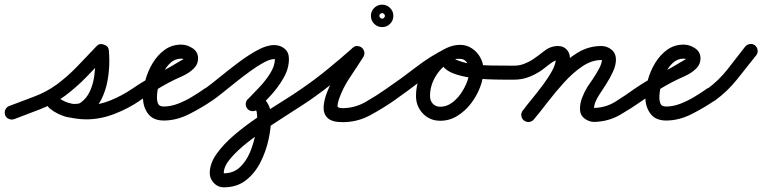

<svg xmlns="http://www.w3.org/2000/svg" viewBox="-50 -482 3264 822"><path d="M-28 11Q-32 -1 -27 -12.5Q-22 -24 -11 -28Q41 -48 95 -68Q149 -88 194 -121Q241 -156 282.5 -199.5Q324 -243 364 -285Q376 -298 395 -291Q414 -285 416 -267Q418 -243 418 -220Q418 -180 410.5 -137.5Q403 -95 384.5 -57.5Q366 -20 332 5Q319 15 303 19Q287 23 271 23Q242 23 214.5 12Q187 1 164 -17Q153 -26 153 -38Q153 -50 160 -59Q167 -67 179 -70Q191 -73 202 -63Q224 -45 258 -38Q292 -31 320 -31Q371 -31 422.5 -52Q474 -73 516 -102Q526 -109 538.5 -106.5Q551 -104 558 -94Q565 -84 562.5 -71.5Q560 -59 550 -52Q501 -18 440.5 5.5Q380 29 320 29Q281 29 237.5 18.5Q194 8 164 -17Q152 -26 152.5 -38Q153 -50 160 -59Q167 -68 178.5 -70.5Q190 -73 202 -63Q216 -52 234 -44.5Q252 -37 271 -37Q277 -37 284 -38Q291 -39 296 -43Q322 -62 335.5 -92.5Q349 -123 353.5 -156.5Q358 -190 358 -220Q358 -240 356 -262Q355 -270 365.5 -271Q376 -272 387 -268Q398 -264 406 -257Q414 -250 408 -244Q365 -199 322 -154.5Q279 -110 230 -73Q181 -37 123.5 -15Q66 7 11 28Q-1 32 -12.5 27Q-24 22 -28 11Z M508 -60Q501 -70 503.5 -82Q506 -94 516 -102Q567 -137 621 -164.5Q675 -192 727 -224Q730 -225 734 -228Q738 -231 738 -232Q738 -231 738 -231Q738 -228 739 -227Q735 -231 726 -231Q700 -231 680.5 -213.5Q661 -196 648 -169.5Q635 -143 628.5 -115Q622 -87 622 -66Q622 -49 627 -37.5Q632 -26 651 -26Q681 -26 712 -38Q743 -50 772 -67.5Q801 -85 825 -102Q835 -109 847 -106.5Q859 -104 867 -94Q874 -84 871.5 -72Q869 -60 859 -52Q816 -22 761 6Q706 34 651 34Q606 34 584 5Q562 -24 562 -66Q562 -100 572.5 -139Q583 -178 604 -212.5Q625 -247 655.5 -269Q686 -291 726 -291Q751 -291 774.5 -275.5Q798 -260 798 -232Q798 -207 780 -189Q760 -169 729.5 -155.5Q699 -142 674 -129Q642 -112 611 -92.5Q580 -73 550 -52Q540 -45 528 -47.5Q516 -50 508 -60Z M824 -100Q852 -120 890.5 -151.5Q929 -183 971 -214.5Q1013 -246 1052.5 -267.5Q1092 -289 1124 -289Q1150 -289 1168.5 -273.5Q1187 -258 1187 -230Q1187 -189 1165 -150Q1143 -111 1112 -76.5Q1081 -42 1053 -15Q1044 -6 1032 -6Q1020 -6 1011 -15Q1002 -24 1002 -36Q1002 -48 1011 -57Q1031 -78 1058.5 -106.5Q1086 -135 1106.5 -167.5Q1127 -200 1127 -230Q1127 -229 1124 -229Q1107 -229 1080.5 -215Q1054 -201 1023 -178.5Q992 -156 960.5 -131Q929 -106 902.5 -84.5Q876 -63 858 -51Q848 -44 836 -46Q824 -48 816 -58Q809 -69 811.5 -81Q814 -93 824 -100ZM1005 -23Q1000 -35 1004 -46.5Q1008 -58 1019 -63Q1048 -77 1068.5 -66Q1089 -55 1100 -32Q1111 -9 1111 17Q1111 62 1100 114Q1089 166 1065 213Q1041 260 1002.5 290Q964 320 908 320Q883 320 865.5 301.5Q848 283 848 259Q848 218 877.5 176.5Q907 135 953.5 95.5Q1000 56 1053.5 20Q1107 -16 1157 -47Q1207 -78 1241 -102Q1251 -109 1263 -106.5Q1275 -104 1283 -94Q1290 -84 1287.5 -72Q1285 -60 1275 -52Q1247 -33 1202 -4.5Q1157 24 1106.5 57.5Q1056 91 1011 126.5Q966 162 937 196Q908 230 908 259Q908 260 909 260Q908 260 908 260Q949 260 976.5 234.5Q1004 209 1020.5 169.5Q1037 130 1044 89Q1051 48 1051 17Q1051 10 1049.5 0Q1048 -10 1045 -9Q1033 -4 1021.5 -8Q1010 -12 1005 -23Z M1233 -60Q1226 -70 1228.5 -82.5Q1231 -95 1241 -102Q1298 -141 1353 -186Q1408 -231 1460 -277Q1469 -286 1480 -285Q1491 -284 1499 -278Q1507 -271 1509.5 -260.5Q1512 -250 1506 -239Q1478 -195 1448 -150.5Q1418 -106 1401 -57Q1395 -38 1395 -28.5Q1395 -19 1417 -19Q1469 -19 1516 -46Q1563 -73 1604 -102Q1614 -109 1626 -106.5Q1638 -104 1646 -94Q1653 -84 1650.5 -72Q1648 -60 1638 -52Q1589 -18 1534.5 11.5Q1480 41 1417 41Q1371 41 1352.5 23Q1334 5 1335.5 -24.5Q1337 -54 1351 -89Q1365 -124 1385 -159Q1405 -194 1424.5 -223.5Q1444 -253 1454 -271Q1461 -282 1472.5 -280.5Q1484 -279 1494 -271Q1503 -264 1506.5 -252.5Q1510 -241 1500 -233Q1447 -185 1390.5 -139Q1334 -93 1275 -52Q1265 -45 1252.5 -47.5Q1240 -50 1233 -60ZM1574 -414Q1574 -415 1574.5 -411.5Q1575 -408 1578 -406Q1580 -403 1583.5 -402.5Q1587 -402 1586 -402Q1585 -402 1588.5 -402.5Q1592 -403 1594 -406Q1597 -408 1597.5 -411.5Q1598 -415 1598 -414Q1598 -413 1597.5 -416.5Q1597 -420 1594 -422Q1592 -425 1588.5 -425.5Q1585 -426 1586 -426Q1587 -426 1583.5 -425.5Q1580 -425 1578 -422Q1575 -420 1574.5 -416.5Q1574 -413 1574 -414ZM1586 -462Q1606 -462 1620 -448Q1634 -434 1634 -414Q1634 -394 1620 -380Q1606 -366 1586 -366Q1566 -366 1552 -380Q1538 -394 1538 -414Q1538 -434 1552 -448Q1566 -462 1586 -462Z M1596 -60Q1589 -70 1591.5 -82Q1594 -94 1604 -102Q1667 -145 1730.5 -194Q1794 -243 1862 -276Q1873 -282 1885 -278Q1897 -274 1902 -263Q1908 -251 1904 -239.5Q1900 -228 1889 -223Q1822 -190 1760.5 -142.5Q1699 -95 1638 -52Q1628 -45 1616 -47.5Q1604 -50 1596 -60ZM1903 -262Q1908 -251 1903.5 -239Q1899 -227 1888 -222Q1845 -202 1818 -160Q1791 -118 1791 -71Q1791 -51 1803 -38Q1815 -25 1835 -25Q1861 -25 1883.5 -41Q1906 -57 1923 -81.5Q1940 -106 1950 -133Q1960 -160 1960 -183Q1960 -199 1949 -214.5Q1938 -230 1920 -230Q1915 -230 1907.5 -230Q1900 -230 1899 -228Q1899 -228 1899 -228Q1899 -228 1899 -228Q1899 -228 1899 -228Q1899 -228 1899 -228Q1899 -228 1900.5 -227.5Q1902 -227 1911 -223Q1942 -211 1979.5 -206.5Q2017 -202 2055 -201.5Q2093 -201 2126 -201Q2133 -201 2139 -201Q2145 -201 2152 -201Q2164 -201 2173 -192Q2182 -183 2182 -171Q2182 -159 2173 -150Q2164 -141 2152 -141Q2138 -141 2107.5 -141Q2077 -141 2038.5 -142.5Q2000 -144 1961 -150Q1922 -156 1891.5 -167.5Q1861 -179 1846.5 -198.5Q1832 -218 1843 -248Q1843 -248 1843 -248Q1843 -248 1843 -248Q1843 -248 1843 -248Q1843 -248 1843 -248Q1851 -273 1874 -281.5Q1897 -290 1920 -290Q1948 -290 1971 -274.5Q1994 -259 2007 -234.5Q2020 -210 2020 -183Q2020 -147 2005.5 -109Q1991 -71 1966 -38.5Q1941 -6 1907.5 14.5Q1874 35 1835 35Q1790 35 1760.5 4Q1731 -27 1731 -71Q1731 -136 1767.5 -193Q1804 -250 1863 -277Q1874 -282 1885.5 -277.5Q1897 -273 1903 -262Z M2122 -171Q2122 -183 2131 -192Q2140 -201 2152 -201Q2173 -201 2192 -208Q2211 -215 2229 -226Q2254 -243 2280.5 -264Q2307 -285 2339 -285Q2362 -285 2376 -270Q2390 -255 2390 -233Q2390 -199 2373.5 -164Q2357 -129 2332.5 -95.5Q2308 -62 2282 -30.5Q2256 1 2236 28Q2229 38 2216.5 40Q2204 42 2194 34Q2184 27 2182 14.5Q2180 2 2188 -8Q2203 -29 2227 -58Q2251 -87 2274.5 -118.5Q2298 -150 2314 -179.5Q2330 -209 2330 -233Q2330 -235 2336 -230Q2342 -225 2339 -225Q2329 -225 2314.5 -215.5Q2300 -206 2285.5 -194Q2271 -182 2261 -176Q2236 -160 2209 -150.5Q2182 -141 2152 -141Q2140 -141 2131 -150Q2122 -159 2122 -171ZM2189 -10Q2221 -47 2257.5 -94Q2294 -141 2335 -184.5Q2376 -228 2423 -256.5Q2470 -285 2524 -285Q2549 -285 2568 -269.5Q2587 -254 2587 -227Q2587 -203 2574.5 -175.5Q2562 -148 2545.5 -122.5Q2529 -97 2516 -77Q2507 -64 2500 -47.5Q2493 -31 2493 -16Q2493 -16 2493 -16Q2493 -16 2493 -16Q2493 -16 2493 -16Q2492 -21 2490.5 -20.5Q2489 -20 2494 -20Q2544 -21 2586 -47.5Q2628 -74 2667 -102Q2677 -109 2689 -106.5Q2701 -104 2709 -94Q2716 -84 2713.5 -72Q2711 -60 2701 -52Q2654 -19 2605 9.5Q2556 38 2495 40Q2471 40 2452 25Q2433 10 2433 -16Q2433 -16 2433 -16Q2433 -16 2433 -16Q2433 -16 2433 -16Q2433 -16 2433 -16Q2433 -40 2442.5 -64.5Q2452 -89 2465 -110Q2474 -123 2488.5 -144.5Q2503 -166 2515 -188.5Q2527 -211 2527 -227Q2527 -227 2527 -227Q2528 -226 2528 -225Q2528 -225 2524 -225Q2483 -225 2442.5 -197.5Q2402 -170 2364.5 -128.5Q2327 -87 2294 -44Q2261 -1 2235 30Q2227 39 2214.5 40Q2202 41 2192 33Q2183 25 2182 12.5Q2181 0 2189 -10Z M2659 -60Q2652 -70 2654.5 -82Q2657 -94 2667 -102Q2718 -137 2772 -164.5Q2826 -192 2878 -224Q2881 -225 2885 -228Q2889 -231 2889 -232Q2889 -231 2889 -231Q2889 -228 2890 -227Q2886 -231 2877 -231Q2851 -231 2831.5 -213.5Q2812 -196 2799 -169.5Q2786 -143 2779.5 -115Q2773 -87 2773 -66Q2773 -49 2778 -37.5Q2783 -26 2802 -26Q2832 -26 2863 -38Q2894 -50 2923 -67.5Q2952 -85 2976 -102Q2986 -109 2998 -106.5Q3010 -104 3018 -94Q3025 -84 3022.5 -72Q3020 -60 3010 -52Q2967 -22 2912 6Q2857 34 2802 34Q2757 34 2735 5Q2713 -24 2713 -66Q2713 -100 2723.5 -139Q2734 -178 2755 -212.5Q2776 -247 2806.5 -269Q2837 -291 2877 -291Q2902 -291 2925.5 -275.5Q2949 -260 2949 -232Q2949 -207 2931 -189Q2911 -169 2880.5 -155.5Q2850 -142 2825 -129Q2793 -112 2762 -92.5Q2731 -73 2701 -52Q2691 -45 2679 -47.5Q2667 -50 2659 -60Z M2976 -100Q3026 -136 3064.5 -185Q3103 -234 3140 -282Q3148 -292 3160.5 -293.5Q3173 -295 3182 -288Q3192 -280 3193.5 -267.5Q3195 -255 3188 -246Q3147 -194 3105.5 -142Q3064 -90 3010 -51Q3000 -44 2988 -46Q2976 -48 2969 -58Q2961 -68 2963 -80.5Q2965 -93 2976 -100Z"/></svg>

Font: FRB American Cursive Guidelines Arrows
Style: Bold Italic
Weight: 700
Italic angle: -25°
Version: Version 2.0;Modular Font Editor K font №1